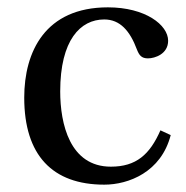

<svg xmlns="http://www.w3.org/2000/svg" viewBox="-20 -492 506 523"><path d="M46 -226C46 -69 123 11 264 11C330 11 419 -23 445 -124L417 -137C388 -71 351 -38 282 -38C170 -38 144 -155 144 -243C144 -383 199 -439 264 -439C307 -439 334 -408 353 -357C359 -342 365 -333 383 -333C402 -333 438 -345 438 -381C438 -424 376 -472 274 -472C103 -472 46 -351 46 -226Z"/></svg>

Font: erewhon
Style: Regular
Weight: 400
Version: Version 1.0.0